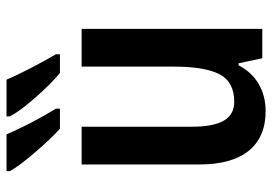

<svg xmlns="http://www.w3.org/2000/svg" viewBox="-140 -666 816 575"><g transform="rotate(-90 267.5 -378.0)"><path d="M469 0H381L366 -71H360Q339 -31 303.5 -10.5Q268 10 223 10Q145 10 104 -40.5Q63 -91 63 -188V-541H176V-211Q176 -147 194 -115.5Q212 -84 251 -84Q310 -84 333 -128Q356 -172 356 -265V-541H469ZM230 -618V-606H170Q138 -635 97.5 -682.5Q57 -730 43 -756V-766H153Q185 -692 230 -618ZM393 -618V-606H337Q303 -634 262 -681Q221 -728 207 -756V-766H317Q329 -737 351 -694.5Q373 -652 393 -618Z"/></g></svg>

Font: Noto Sans Display Medium Narrow
Style: Regular
Weight: 500
Width: 4
Designer: Monotype Design team
Foundry: Monotype Imaging Inc.
Version: Version 1.000